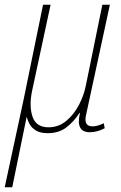

<svg xmlns="http://www.w3.org/2000/svg" viewBox="-62 -556 516 816"><path d="M-42 240 39 -136 121 -536H153L74 -168Q61 -104 76.5 -59.5Q92 -15 144 -15Q187 -15 220 -42.5Q253 -70 274.5 -112Q296 -154 304 -198L373 -536H405L303 -64Q294 -19 331 -19Q340 -19 350.5 -21.5Q361 -24 379 -32L383 -11Q351 6 320 6Q258 6 278 -76H276Q252 -39 220 -14.5Q188 10 141 10Q109 10 90.5 -1.5Q72 -13 63.5 -29Q55 -45 52 -58H51L-10 240Z"/></svg>

Font: Noto Serif ExtraCondensed Thin
Style: Italic
Weight: 100
Width: 2
Italic angle: -12°
Designer: Monotype Design Team
Foundry: Monotype Imaging Inc.
Version: Version 2.013